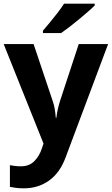

<svg xmlns="http://www.w3.org/2000/svg" viewBox="-20 -786 609 1046"><path d="M0 -546H163L266 -239Q274 -217 278 -193.5Q282 -170 284 -144H287Q290 -170 295.5 -193.5Q301 -217 308 -239L409 -546H569L338 70Q307 155 247.5 197.5Q188 240 110 240Q85 240 66.5 237.5Q48 235 34 232V114Q45 116 60.5 118Q76 120 93 120Q140 120 167.5 91.5Q195 63 208 23L217 -4ZM496 -756Q482 -742 459 -722Q436 -702 409.5 -680Q383 -658 357.5 -638.5Q332 -619 313 -606H214V-619Q230 -638 251.5 -663.5Q273 -689 294 -716.5Q315 -744 329 -766H496Z"/></svg>

Font: Noto Sans Thaana
Style: Bold
Weight: 700
Designer: David Williams
Foundry: Google Inc.
Version: Version 3.001; ttfautohint (v1.8.4.7-5d5b)